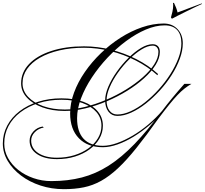

<svg xmlns="http://www.w3.org/2000/svg" viewBox="-140 -1036 1445 1355"><path d="M316 -253Q228 -253 158.5 -278.5Q89 -304 49 -348Q9 -392 9 -448Q9 -525 65 -584Q121 -643 221.5 -676Q322 -709 453 -709Q548 -709 642.5 -685.5Q737 -662 822.5 -618.5Q908 -575 975 -514L971 -505Q904 -565 819 -608.5Q734 -652 640.5 -675.5Q547 -699 453 -699Q359 -699 279.5 -680.5Q200 -662 141.5 -628.5Q83 -595 51 -549Q19 -503 19 -448Q19 -395 58 -353Q97 -311 164.5 -287Q232 -263 317 -263Q385 -263 460 -281.5Q535 -300 609 -331.5Q683 -363 749.5 -404Q816 -445 867.5 -490.5Q919 -536 948.5 -582Q978 -628 978 -670Q978 -690 967 -702Q956 -714 938 -714Q903 -714 859.5 -687.5Q816 -661 772.5 -618Q729 -575 692.5 -523.5Q656 -472 634 -420.5Q612 -369 612 -328Q612 -282 632.5 -255Q653 -228 688 -228Q732 -228 782.5 -251Q833 -274 883.5 -314Q934 -354 980 -405Q1026 -456 1062 -512.5Q1098 -569 1119 -625Q1140 -681 1140 -730Q1140 -792 1110 -824.5Q1080 -857 1022 -857Q959 -857 889.5 -827.5Q820 -798 750.5 -746.5Q681 -695 619 -629Q557 -563 508.5 -489.5Q460 -416 432 -342.5Q404 -269 404 -202Q404 -106 450 -56.5Q496 -7 586 -7Q631 -7 685 -26Q739 -45 796 -78.5Q853 -112 907 -157.5Q961 -203 1006 -256H1017Q972 -201 916.5 -154Q861 -107 803 -71.5Q745 -36 689 -16.5Q633 3 586 3Q478 3 416.5 -60.5Q355 -124 355 -236Q355 -308 382.5 -382.5Q410 -457 459 -528Q508 -599 572.5 -661Q637 -723 711 -770Q785 -817 862.5 -843.5Q940 -870 1015 -870Q1075 -870 1112.5 -831Q1150 -792 1150 -730Q1150 -679 1129 -621.5Q1108 -564 1071.5 -506.5Q1035 -449 988 -397.5Q941 -346 889.5 -305.5Q838 -265 786 -241.5Q734 -218 688 -218Q649 -218 625.5 -248Q602 -278 602 -328Q602 -372 624.5 -424.5Q647 -477 684.5 -530Q722 -583 766.5 -627Q811 -671 855.5 -697.5Q900 -724 937 -724Q961 -724 974.5 -710Q988 -696 988 -670Q988 -626 958.5 -578.5Q929 -531 877 -484Q825 -437 758 -395.5Q691 -354 615.5 -322Q540 -290 463.5 -271.5Q387 -253 316 -253ZM-110 -23Q-110 31 -83.5 79Q-57 127 -11 163.5Q35 200 95.5 221Q156 242 223 242Q339 242 437.5 216.5Q536 191 627 133Q718 75 810 -20.5Q902 -116 1005 -255Q1035 -295 1074.5 -343Q1114 -391 1161 -444H1211Q1185 -429 1161.5 -410.5Q1138 -392 1112.5 -365Q1087 -338 1054.5 -298Q1022 -258 977 -198Q891 -77 822 9Q753 95 692.5 151.5Q632 208 573.5 240.5Q515 273 451.5 286Q388 299 311 299Q224 299 146 273.5Q68 248 8.5 203Q-51 158 -85.5 100Q-120 42 -120 -23Q-120 -91 -89 -149.5Q-58 -208 -2 -251Q54 -294 129.5 -318Q205 -342 294 -342Q382 -342 447.5 -318Q513 -294 549.5 -250.5Q586 -207 586 -149Q586 -100 561 -57Q536 -14 491.5 18.5Q447 51 388.5 69Q330 87 262 87Q174 87 121.5 51.5Q69 16 69 -43Q69 -79 95.5 -108Q122 -137 161 -143L169 -136Q132 -130 106 -103.5Q80 -77 80 -44Q80 11 129.5 44Q179 77 262 77Q327 77 384 59.5Q441 42 484 11Q527 -20 551.5 -61Q576 -102 576 -149Q576 -204 540.5 -245Q505 -286 442 -309Q379 -332 294 -332Q207 -332 133.5 -309Q60 -286 5 -244.5Q-50 -203 -80 -146.5Q-110 -90 -110 -23ZM1284 -1012 1285 -1008Q1270 -1002 1239.5 -987Q1209 -972 1174 -955Q1139 -938 1112 -924Q1085 -910 1076 -905Q1067 -905 1067 -915Q1072 -932 1077 -954Q1082 -976 1082 -996Q1082 -1001 1082 -1005.5Q1082 -1010 1081 -1014Q1081 -1016 1085 -1016Q1087 -1016 1089 -1013Q1097 -996 1103 -981Q1109 -966 1113 -948Z"/></svg>

Font: Ballet 24pt
Style: Regular
Weight: 400
Designer: Maximiliano R. Sproviero
Foundry: Omnibus-Type
Version: Version 1.100